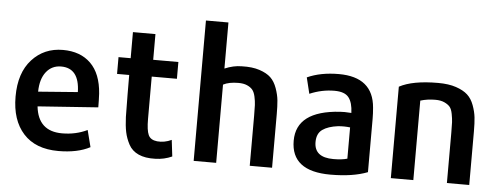

<svg xmlns="http://www.w3.org/2000/svg" viewBox="-51 -917 2781 1071"><g transform="rotate(5 1339.0 -381.5)"><path d="M506 -245 168 -221Q183 -83 317 -83Q394 -83 458 -114L482 -20Q412 17 305 17Q177 17 109 -58Q41 -133 41 -265Q41 -398 109 -472.5Q177 -547 282 -547Q380 -547 438 -490Q496 -433 504 -322Q506 -284 506 -245ZM385 -320Q382 -454 280 -454Q228 -454 196.5 -414Q165 -374 164 -303Z M941 -8Q897 12 847 13Q791 15 753.5 -2Q716 -19 698 -53Q680 -87 673 -121.5Q666 -156 664 -205Q662 -339 662 -440H594V-534H662V-680H788V-536H929V-442H788V-205Q788 -142 800 -115.5Q812 -89 849 -85Q890 -81 930 -100Q933 -73 941 -8Z M1501 6H1376V-274Q1376 -312 1375 -334Q1374 -356 1368.5 -381Q1363 -406 1352 -419Q1341 -432 1321.5 -440.5Q1302 -449 1273 -449Q1220 -449 1188 -432V6H1062V-780H1188V-522Q1237 -543 1284 -543Q1342 -545 1383 -531.5Q1424 -518 1446.5 -496.5Q1469 -475 1482 -438.5Q1495 -402 1498 -370.5Q1501 -339 1501 -294Z M2036 -16Q1954 16 1828 16Q1608 16 1608 -155Q1608 -322 1851 -338Q1872 -340 1915 -337Q1913 -395 1890.5 -423.5Q1868 -452 1811 -452Q1740 -452 1672 -423L1650 -513Q1725 -547 1827 -547Q2019 -547 2033 -377Q2036 -345 2036 -314ZM1915 -81V-256Q1883 -260 1848 -257Q1792 -250 1761 -228Q1730 -206 1730 -158Q1730 -72 1837 -72Q1885 -72 1915 -81Z M2605 6H2480V-276Q2480 -315 2479 -334.5Q2478 -354 2473 -380.5Q2468 -407 2457.5 -419.5Q2447 -432 2426.5 -441.5Q2406 -451 2376 -451Q2330 -451 2292 -439V6H2166V-506Q2240 -546 2383 -546Q2442 -546 2483.5 -532Q2525 -518 2548.5 -496.5Q2572 -475 2585 -439.5Q2598 -404 2601.5 -372.5Q2605 -341 2605 -295Z"/></g></svg>

Font: Repo
Style: DemiBold
Weight: 600
Designer: Stefan Peev
Foundry: Context Ltd
Version: Version 001.000